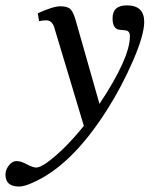

<svg xmlns="http://www.w3.org/2000/svg" viewBox="-128 -449 559 708"><path d="M339.8 -429.2Q403.8 -429.2 403.8 -368.2Q403.8 -320.3 362.3 -224.6Q320.8 -128.9 266.1 -43Q132.8 167 -14.2 227.5Q-42 239.3 -58.1 238.8Q-107.9 238.8 -107.9 194.8Q-107.4 175.8 -94.7 160.2Q-82 144.5 -66.4 145Q-50.8 145 -28.3 157.2Q-5.9 168.9 5.9 168.9Q32.2 168.5 102.5 102.1Q141.1 64.9 181.2 15.1L74.2 -340.8Q66.4 -374 43 -374Q31.2 -374 16.1 -371.1L11.2 -399.9Q67.4 -425.8 94.7 -425.8Q122.1 -425.8 132.8 -414.1Q143.6 -402.3 152.8 -368.2L238.8 -65.9Q350.6 -233.9 351.1 -314.9Q351.1 -333.5 337.9 -336.4Q332 -337.9 314.9 -338.9Q287.1 -340.8 287.1 -380.9Q286.6 -429.2 339.8 -429.2Z"/></svg>

Font: Unna-Italic
Style: Italic
Weight: 400
Italic angle: -8°
Designer: Jorge de Buen U.
Foundry: Omnibus-Type
Version: Version 2.006;PS 002.006;hotconv 1.0.70;makeotf.lib2.5.58329